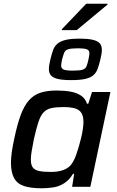

<svg xmlns="http://www.w3.org/2000/svg" viewBox="-20 -1005 629 1033"><path d="M204 8Q146 8 109.5 -4Q73 -16 56 -46.5Q39 -77 39 -130Q39 -155 43.5 -187.5Q48 -220 57 -260Q73 -337 91.5 -386.5Q110 -436 135.5 -465Q161 -494 197 -506Q233 -518 284 -518Q326 -518 359.5 -512Q393 -506 416 -490.5Q439 -475 448 -447H455L475 -510H574L466 0H368L379 -70H373Q353 -37 326 -19.5Q299 -2 268 3Q237 8 204 8ZM252 -80Q286 -80 309 -86.5Q332 -93 348 -105Q364 -117 374 -137Q382 -150 389.5 -171Q397 -192 404 -216Q411 -240 417 -265Q423 -290 426 -312.5Q429 -335 429 -350Q429 -393 405.5 -411Q382 -429 323 -429Q283 -429 257 -423.5Q231 -418 214.5 -400.5Q198 -383 186.5 -348Q175 -313 162 -255Q155 -219 150.5 -192.5Q146 -166 146 -147Q146 -118 156.5 -104Q167 -90 190.5 -85Q214 -80 252 -80ZM363 -574Q316 -574 290 -580.5Q264 -587 253.5 -600Q243 -613 243 -633Q243 -643 245 -656Q247 -669 251 -685Q258 -714 265.5 -735Q273 -756 288.5 -769.5Q304 -783 332 -790Q360 -797 407 -797Q455 -797 481 -790.5Q507 -784 517.5 -771Q528 -758 528 -737Q528 -727 526 -714Q524 -701 520 -685Q513 -656 505.5 -635Q498 -614 482.5 -600.5Q467 -587 439 -580.5Q411 -574 363 -574ZM372 -625Q408 -625 424 -630Q440 -635 445.5 -648.5Q451 -662 456 -685Q458 -696 459.5 -704Q461 -712 461 -718Q461 -734 448 -739.5Q435 -745 398 -745Q363 -745 347 -740Q331 -735 325.5 -721.5Q320 -708 314 -685Q312 -675 310.5 -667Q309 -659 309 -652Q309 -637 322 -631Q335 -625 372 -625ZM312 -843 313 -848 444 -985H559L558 -980L393 -843Z"/></svg>

Font: Saira Thin Medium
Style: Italic
Weight: 500
Italic angle: -12°
Version: Version 1.101